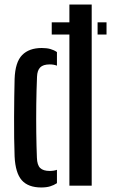

<svg xmlns="http://www.w3.org/2000/svg" viewBox="-20 -820 504 848"><path d="M208.5 -667.5V-721.5H335V-667.5ZM411 -667.5V-721.5H450.5V-667.5ZM44.5 -129Q43 -166 42.5 -211Q42 -256 42.2 -302.8Q42.5 -349.5 43 -393Q43.5 -436.5 44.5 -471Q47 -545.5 77.8 -576.8Q108.5 -608 164.5 -608Q186.5 -608 202.5 -603.5Q218.5 -599 231.5 -590V-530Q217.5 -535.5 199.5 -535.5Q170.5 -535.5 157.5 -522.2Q144.5 -509 143.5 -481Q141 -421.5 140.2 -358Q139.5 -294.5 140.2 -234Q141 -173.5 143 -123.5Q144 -91 157.5 -78Q171 -65 199.5 -65Q218 -65 231.5 -70V-11Q218 -2 201.5 3Q185 8 162.5 8Q104.5 8 76.2 -24Q48 -56 44.5 -129ZM286.5 0V-800H385V0Z"/></svg>

Font: Big Shoulders Stencil Text Thin SemiBold
Style: Regular
Weight: 600
Version: Version 2.001